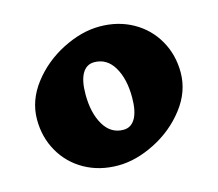

<svg xmlns="http://www.w3.org/2000/svg" viewBox="-85 -660 881 777"><g transform="rotate(-15 355.5 -271.5)"><path d="M661 -289Q661 -209 608 -140Q555 -71 475 -30.5Q395 10 320 10Q242 10 180.5 -24.5Q119 -59 84.5 -119.5Q50 -180 50 -254Q50 -334 103 -403Q156 -472 236 -512.5Q316 -553 391 -553Q469 -553 530.5 -518.5Q592 -484 626.5 -423.5Q661 -363 661 -289ZM266 -302Q266 -224 295.5 -174Q325 -124 378 -124Q410 -124 427.5 -154Q445 -184 445 -242Q445 -320 415.5 -369.5Q386 -419 333 -419Q301 -419 283.5 -389.5Q266 -360 266 -302Z"/></g></svg>

Font: Inknut Antiqua Black
Style: Regular
Weight: 900
Designer: Claus Eggers Sørensen
Foundry: Claus Eggers Sørensen
Version: Version 1.003; ttfautohint (v1.8.2) -l 8 -r 50 -G 200 -x 14 